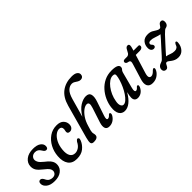

<svg xmlns="http://www.w3.org/2000/svg" viewBox="61 -1493 2268 2268"><g transform="rotate(-45 1194.5 -359.0)"><path d="M151 -37.5Q181 -37.5 196.8 -54.2Q212.5 -71 212.5 -93Q212.5 -111.5 199.8 -130.8Q187 -150 144.5 -183Q94 -222 75.8 -251.2Q57.5 -280.5 59 -320Q61.5 -373.5 106.2 -409Q151 -444.5 227 -444.5Q291 -444.5 324.8 -420.2Q358.5 -396 358.5 -361.5Q358.5 -321.5 329.5 -321.5Q317.5 -321.5 308 -328.8Q298.5 -336 287 -355.5Q274 -377.5 257.2 -388.5Q240.5 -399.5 216 -399.5Q184.5 -399.5 165.5 -381.2Q146.5 -363 146.5 -337Q146.5 -318 159.5 -296Q172.5 -274 213 -241.5Q252 -212 271 -188.5Q290 -165 295.2 -144Q300.5 -123 298 -101Q293 -53.5 252 -22.5Q211 8.5 141.5 8.5Q73 8.5 35.8 -20.5Q-1.5 -49.5 -1.5 -86.5Q-1.5 -126 30.5 -126Q53 -126 71 -91.5Q84 -62 104.5 -49.8Q125 -37.5 151 -37.5Z M610.5 -392.5Q580.5 -392.5 549.5 -368.2Q518.5 -344 495.5 -298.8Q472.5 -253.5 466.5 -191Q460 -124 480.8 -89Q501.5 -54 545.5 -54Q574 -54 603.5 -72.8Q633 -91.5 654.5 -135.5Q670.5 -158 684 -158Q693.5 -158 699 -147Q704.5 -136 694.5 -112.5Q674.5 -64 630.2 -27.8Q586 8.5 511.5 8.5Q436.5 8.5 401.5 -40.5Q366.5 -89.5 373 -175Q378 -246.5 410.5 -307.8Q443 -369 496.8 -406.5Q550.5 -444 620 -444Q679.5 -444 708 -414.5Q736.5 -385 736.5 -345.5Q736.5 -313.5 719.8 -295.8Q703 -278 680.5 -278Q645 -278 645 -308.5Q645 -320.5 648.2 -330.2Q651.5 -340 651.5 -352.5Q651.5 -392.5 610.5 -392.5Z M879.5 -173Q867 -133.5 862.8 -116.5Q858.5 -99.5 858.5 -88Q858.5 -74 861.8 -62.8Q865 -51.5 865 -37.5Q865 -15.5 846.8 -3.5Q828.5 8.5 795.5 8.5Q760 8.5 755.5 -14.5Q751 -37.5 765.5 -91L881 -509Q911.5 -619.5 981.2 -672.5Q1051 -725.5 1153.5 -725.5Q1203 -725.5 1226.2 -708.8Q1249.5 -692 1249.5 -667.5Q1249.5 -647.5 1237 -634.5Q1224.5 -621.5 1201.5 -621.5Q1182 -621.5 1165 -632.2Q1148 -643 1131.2 -653.5Q1114.5 -664 1096 -664Q1057 -664 1025 -633.2Q993 -602.5 972.5 -529.5L907.5 -299Q955 -377.5 1008 -410Q1061 -442.5 1106.5 -442.5Q1158.5 -442.5 1168.5 -403.5Q1178.5 -364.5 1156 -300L1099 -131Q1077.5 -68.5 1104.5 -68.5Q1113 -68.5 1123.2 -73.8Q1133.5 -79 1146.5 -94Q1156.5 -104.5 1164 -101Q1172 -99.5 1174.2 -88.8Q1176.5 -78 1167 -60Q1148 -28 1119.2 -9.8Q1090.5 8.5 1055.5 8.5Q1012 8.5 1001.2 -22.5Q990.5 -53.5 1006.5 -104L1066.5 -288Q1080.5 -330.5 1075 -349.2Q1069.5 -368 1046.5 -368Q1021 -368 989 -345Q957 -322 927.2 -278.5Q897.5 -235 879.5 -173Z M1563.5 -131.5Q1554 -96 1557.5 -81.8Q1561 -67.5 1572.5 -67.5Q1582 -67.5 1591 -73.2Q1600 -79 1612.5 -93.5Q1621.5 -103.5 1630 -101Q1647.5 -97.5 1634.5 -64Q1618 -29 1590.5 -10.2Q1563 8.5 1531 8.5Q1503 8.5 1488.8 -7Q1474.5 -22.5 1474.5 -50Q1474.5 -63.5 1477.2 -82Q1480 -100.5 1487.5 -131Q1446 -60 1402.2 -25.8Q1358.5 8.5 1313.5 8.5Q1266 8.5 1242 -29.5Q1218 -67.5 1227.5 -140.5Q1234.5 -194.5 1258.5 -247.8Q1282.5 -301 1322 -345.2Q1361.5 -389.5 1415.5 -416Q1469.5 -442.5 1536.5 -442.5Q1650 -442.5 1646.5 -390Q1645 -372 1633.5 -362Q1622 -352 1616 -331ZM1318 -149Q1309.5 -104.5 1320.8 -79.8Q1332 -55 1353.5 -55Q1377 -55 1402 -77Q1427 -99 1450.5 -134.2Q1474 -169.5 1493 -211Q1512 -252.5 1524.2 -292.5Q1536.5 -332.5 1538.5 -362.5Q1539 -376 1531.8 -382.8Q1524.5 -389.5 1503 -389.5Q1475 -389.5 1445.5 -369.5Q1416 -349.5 1389.8 -315.5Q1363.5 -281.5 1344.5 -238.5Q1325.5 -195.5 1318 -149Z M1761 -370 1731.5 -377.5Q1713.5 -387.5 1713.5 -402Q1713.5 -427 1746 -427H1780Q1802.5 -427 1818 -447L1846.5 -498Q1860.5 -518 1879 -518Q1903 -518 1903 -493.5Q1903 -486.5 1901 -475.8Q1899 -465 1894 -449.5L1886.5 -424.5H1967.5Q1985.5 -424.5 1985.5 -406.5Q1985.5 -389.5 1972.2 -379.5Q1959 -369.5 1938 -369.5H1870L1799 -138Q1786.5 -97.5 1793.5 -79.2Q1800.5 -61 1823 -61Q1849.5 -61 1883 -97.5Q1898 -112.5 1907.5 -110Q1915 -108.5 1916.8 -101.5Q1918.5 -94.5 1916 -85Q1904.5 -49.5 1867.5 -20.5Q1830.5 8.5 1778.5 8.5Q1726 8.5 1708 -27.5Q1690 -63.5 1713 -132L1767 -308.5Q1777 -338.5 1775.5 -351.2Q1774 -364 1761 -370Z M2326.5 -121Q2323.5 -66 2291 -28.8Q2258.5 8.5 2208.5 8.5Q2178 8.5 2156.2 -0.8Q2134.5 -10 2118.8 -22Q2103 -34 2091 -43Q2079 -52 2068.5 -52Q2057 -52 2051 -43Q2045 -34 2039.5 -22Q2034 -10 2025.5 -0.8Q2017 8.5 2000.5 8.5Q1982 8.5 1971.8 -2.8Q1961.5 -14 1961.5 -32Q1961.5 -54.5 1976.5 -71.2Q1991.5 -88 2029 -99.5Q2037.5 -102.5 2048 -112.2Q2058.5 -122 2080.2 -146Q2102 -170 2143 -216Q2183.5 -260 2208.8 -288.2Q2234 -316.5 2249.5 -335.5Q2218.5 -340.5 2181.8 -354Q2145 -367.5 2118 -367.5Q2095.5 -367.5 2087.2 -359.8Q2079 -352 2079 -341Q2079 -329.5 2090 -320Q2102.5 -309.5 2102.5 -295Q2102.5 -283 2094 -276.2Q2085.5 -269.5 2073 -269.5Q2053.5 -269.5 2040.5 -284.5Q2027.5 -299.5 2027.5 -327.5Q2027.5 -375.5 2056 -409Q2084.5 -442.5 2141 -442.5Q2178.5 -442.5 2204 -429Q2229.5 -415.5 2248.8 -402Q2268 -388.5 2287 -388.5Q2298.5 -388.5 2306 -396.8Q2313.5 -405 2320 -415.8Q2326.5 -426.5 2335.8 -434.5Q2345 -442.5 2360.5 -442.5Q2391.5 -442.5 2391.5 -402Q2391.5 -379.5 2380 -363.8Q2368.5 -348 2342.5 -343Q2335.5 -341.5 2323.2 -332.2Q2311 -323 2286.2 -297.5Q2261.5 -272 2215.5 -221Q2174.5 -176.5 2152 -151.2Q2129.5 -126 2111 -104.5Q2138 -100.5 2166.5 -88.5Q2195 -76.5 2229 -76.5Q2252.5 -76.5 2268.2 -88.2Q2284 -100 2292.5 -128Q2303 -146.5 2313.5 -146Q2327.5 -145.5 2326.5 -121Z"/></g></svg>

Font: Fraunces 144pt S100
Style: Italic
Weight: 400
Italic angle: -16°
Version: Version 1.000; ttfautohint (v1.8.3)